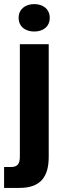

<svg xmlns="http://www.w3.org/2000/svg" viewBox="-47 -751 307 938"><path d="M120 -597C164 -597 196 -621 196 -664C196 -706 164 -731 120 -731C77 -731 44 -706 44 -664C44 -621 77 -597 120 -597ZM-27 167H48C153 167 191 111 191 15V-535H50V14C50 51 38 65 5 65H-27Z"/></svg>

Font: Mona Sans SemiCondensed
Style: Bold
Weight: 700
Width: 4
Designer: Deni Anggara
Foundry: GitHub
Version: Version 2.000